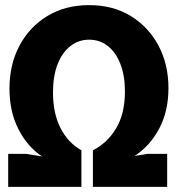

<svg xmlns="http://www.w3.org/2000/svg" viewBox="-20 -730 690 750"><path d="M12 0V-129H81L144 -119Q87 -157 52 -225.5Q17 -294 17 -384Q17 -478 56 -551.5Q95 -625 165 -667.5Q235 -710 328 -710Q422 -710 491.5 -667Q561 -624 599.5 -551Q638 -478 638 -386Q638 -295 601.5 -227Q565 -159 506 -121L556 -129H633V0H343V-143Q399 -171 433.5 -228.5Q468 -286 468 -373Q468 -434 450.5 -479.5Q433 -525 401.5 -550Q370 -575 328 -575Q287 -575 255 -550Q223 -525 205 -479Q187 -433 187 -369Q187 -287 216.5 -229.5Q246 -172 298 -143V0Z"/></svg>

Font: Azeret Mono Thin
Style: Regular
Weight: 100
Designer: Martin Vácha
Foundry: Displaay
Version: Version 1.002